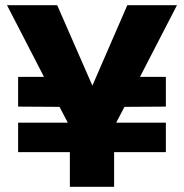

<svg xmlns="http://www.w3.org/2000/svg" viewBox="-20 -722 711 742"><path d="M421 -134V0H250V-134H50V-248H242L210 -309L50 -310V-425H150L7 -702H201L337 -391L472 -702H664L521 -425H621V-310L461 -309L429 -248H621V-134Z"/></svg>

Font: SVN-Poppins
Style: Bold
Weight: 700
Designer: Ninad Kale (Devanagari), Jonny Pinhorn (Latin)
Foundry: Indian Type Foundry
Version: Version 3.200;PS 1.000;hotconv 16.6.54;makeotf.lib2.5.65590